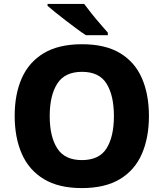

<svg xmlns="http://www.w3.org/2000/svg" viewBox="-20 -1044 836 981"><path d="M741 -451Q741 -341 705 -258Q669 -175 593 -129Q517 -83 398 -83Q280 -83 204 -129Q128 -175 91.5 -258Q55 -341 55 -452Q55 -563 91.5 -645Q128 -727 204 -772.5Q280 -818 399 -818Q518 -818 593.5 -772.5Q669 -727 705 -644.5Q741 -562 741 -451ZM234 -451Q234 -346 272.5 -286Q311 -226 398 -226Q487 -226 524.5 -286Q562 -346 562 -451Q562 -556 524.5 -616.5Q487 -677 399 -677Q311 -677 272.5 -616.5Q234 -556 234 -451ZM410 -1024Q426 -1002 448 -974.5Q470 -947 492.5 -921.5Q515 -896 531 -877V-864H419Q399 -877 372.5 -896.5Q346 -916 317.5 -938Q289 -960 264 -980Q239 -1000 223 -1014V-1024Z"/></svg>

Font: Noto Sans Telugu UI ExtraBold
Style: Regular
Weight: 800
Designer: Jelle Bosma - Monotype Design Team
Foundry: Monotype Imaging Inc.
Version: Version 2.005; ttfautohint (v1.8.4.7-5d5b)